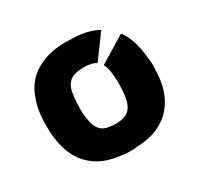

<svg xmlns="http://www.w3.org/2000/svg" viewBox="-154 -899 1138 1101"><g transform="rotate(-30 415.5 -349.0)"><path d="M770.5 -359.4Q770.5 -311.5 765.6 -265.6Q760.7 -218.8 744.1 -173.8Q727.5 -130.9 701.2 -97.7Q675.8 -63.5 637.7 -39.1Q601.6 -15.6 561.5 -3.9Q521.5 7.8 479.5 10.7Q467.8 10.7 456.1 11.7Q444.3 12.7 432.6 14.6Q425.8 14.6 418.9 14.6Q413.1 14.6 406.2 14.6Q394.5 14.6 382.8 13.7Q371.1 12.7 359.4 10.7Q330.1 7.8 300.8 1Q271.5 -4.9 244.1 -16.6Q190.4 -40 152.3 -80.1Q114.3 -120.1 92.8 -177.7Q82 -208 76.2 -239.3Q70.3 -270.5 67.4 -303.7Q66.4 -327.1 66.4 -350.6Q66.4 -383.8 69.3 -418Q74.2 -474.6 94.7 -528.3Q110.4 -572.3 137.7 -606.4Q165 -640.6 203.1 -663.1Q242.2 -686.5 284.2 -698.2Q327.1 -710 372.1 -711.9Q386.7 -712.9 402.3 -712.9Q413.1 -712.9 423.8 -711.9Q451.2 -711.9 477.5 -710Q506.8 -708 536.1 -701.2Q564.5 -694.3 592.8 -682.6Q598.6 -679.7 603.5 -676.8Q608.4 -673.8 614.3 -670.9Q577.1 -620.1 501 -516.6Q494.1 -521.5 485.4 -525.4Q475.6 -528.3 466.8 -531.2Q444.3 -536.1 420.9 -536.1Q398.4 -536.1 375 -532.2Q339.8 -526.4 319.3 -504.9Q298.8 -483.4 292 -448.2Q289.1 -430.7 287.1 -413.1Q285.2 -395.5 284.2 -377Q282.2 -345.7 283.2 -313.5Q285.2 -282.2 292 -251Q298.8 -215.8 319.3 -193.4Q339.8 -170.9 375 -167Q393.6 -164.1 412.1 -163.1Q430.7 -163.1 449.2 -165Q485.4 -168.9 507.8 -190.4Q529.3 -211.9 538.1 -249Q543.9 -274.4 545.9 -300.8Q547.9 -326.2 547.9 -351.6Q548.8 -351.6 546.9 -388.7Q544.9 -425.8 540 -450.2Q537.1 -460.9 534.2 -470.7Q530.3 -480.5 526.4 -489.3Q585 -524.4 702.1 -596.7Q718.8 -574.2 730.5 -548.8Q742.2 -522.5 750 -494.1Q758.8 -460.9 762.7 -427.7Q766.6 -393.6 770.5 -359.4Z"/></g></svg>

Font: Big-Shock
Style: Black
Weight: 400